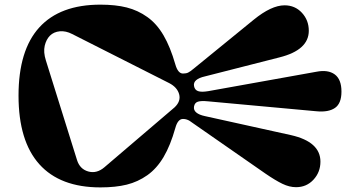

<svg xmlns="http://www.w3.org/2000/svg" viewBox="-20 -795 1516 830"><path d="M414.1 15.1Q239.7 15.1 149.9 -85.2Q60.1 -185.5 60.1 -381.8Q60.1 -577.6 149.7 -676.3Q239.3 -774.9 414.1 -774.9Q479.5 -774.9 527.8 -762.7Q576.2 -750.5 616.9 -721.4Q657.7 -692.4 687 -642.1Q716.3 -591.8 737.8 -517.1Q749 -477.1 771 -477.1Q784.7 -477.1 793.2 -481.2Q801.8 -485.4 815.9 -497.1L1077.1 -710Q1153.3 -772 1210 -772Q1255.4 -772 1285.2 -739.7Q1314.9 -707.5 1314.9 -662.1Q1314.9 -578.6 1188 -546.9L866.2 -464.8Q840.3 -459 828.1 -448.5Q815.9 -438 818.8 -422.9Q821.8 -406.2 836.2 -401.1Q850.6 -396 879.9 -400.9L1348.1 -484.9Q1397.9 -494.6 1427 -473.4Q1456.1 -452.1 1456.1 -398.9Q1456.1 -347.7 1428 -328.4Q1399.9 -309.1 1348.1 -314L879.9 -356.9Q849.6 -359.9 835.7 -355.5Q821.8 -351.1 818.8 -335Q815.9 -319.3 828.4 -308.8Q840.8 -298.3 866.2 -293L1237.8 -210.9Q1365.2 -182.1 1365.2 -96.2Q1365.2 -50.8 1335.2 -18.3Q1305.2 14.2 1259.8 14.2Q1231 14.2 1200.7 -0.5Q1170.4 -15.1 1127 -44.9L815.9 -261.2Q804.2 -269.5 799.8 -272.5Q795.4 -275.4 787.8 -278.1Q780.3 -280.8 771 -280.8Q748.5 -280.8 737.8 -241.2Q716.8 -166.5 687.3 -116.5Q657.7 -66.4 616.9 -37.6Q576.2 -8.8 527.8 3.2Q479.5 15.1 414.1 15.1ZM431.2 -71.8 734.9 -331.1Q762.7 -357.4 754.4 -387.7Q746.1 -418 710.9 -436L292 -647.9Q264.6 -662.1 238.5 -659.7Q212.4 -657.2 196 -640.9Q179.7 -624.5 173.3 -597.2Q167 -569.8 178.2 -534.2L313 -103Q325.2 -64 361.6 -53.7Q397.9 -43.5 431.2 -71.8Z"/></svg>

Font: Pilowlava
Style: Regular
Weight: 400
Designer: Anton Moglia, Jérémy Landes, Maksym Kobuzan (Cyrillic), Velvetyne Type Foundry
Foundry: Anton Moglia, Jérémy Landes, Velvetyne Type Foundry
Version: Version 1.001;hotconv 1.0.109;makeotfexe 2.5.65596